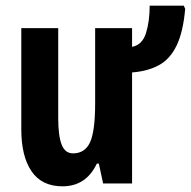

<svg xmlns="http://www.w3.org/2000/svg" viewBox="-20 -646 672 676"><path d="M632 -615Q625 -534 602 -486Q579 -438 539.5 -416.5Q500 -395 445 -391V0H343L328 -70H321Q283 10 200 10Q127 10 91 -43Q55 -96 55 -190V-547H185V-229Q185 -168 197 -137Q209 -106 237 -106Q279 -106 297 -145Q315 -184 315 -283V-547H445V-481Q481 -488 494 -529.5Q507 -571 507 -626H627Z"/></svg>

Font: Noto Sans ExtraCondensed
Style: Bold
Weight: 700
Width: 2
Designer: Monotype Design Team
Foundry: Monotype Imaging Inc.
Version: Version 2.013; ttfautohint (v1.8.4.7-5d5b)